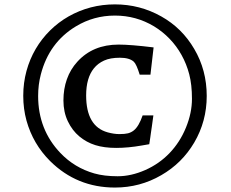

<svg xmlns="http://www.w3.org/2000/svg" viewBox="-20 -842 1038 863"><path d="M99.1 -299.8Q84.5 -353 84.5 -411.4Q84.5 -469.7 99.1 -523.2Q113.8 -576.7 140.6 -622.3Q167.5 -668 205.1 -705.1Q242.7 -742.2 288.1 -768.1Q383.8 -822.3 496.6 -822.3Q608.9 -822.3 705.1 -768.1Q798.3 -715.8 853 -622.1Q909.2 -526.9 909.2 -410.6Q909.2 -296.9 853 -201.2Q798.3 -108.4 705.1 -54.7Q609.4 1 496.6 1Q325.2 1 205.1 -118.2Q128.4 -194.8 99.1 -299.8ZM151.4 -410.6Q151.4 -259.3 251.5 -154.3Q314.9 -87.9 403.8 -62.5Q448.2 -49.8 508.8 -49.8Q569.3 -49.8 632.6 -77.6Q695.8 -105.5 742.4 -154.3Q789.1 -203.1 815.9 -268.8Q842.8 -334.5 842.8 -397.9Q842.8 -461.4 830.6 -508.1Q818.4 -554.7 796.1 -594.7Q773.9 -634.8 742.4 -667.5Q710.9 -700.2 672.4 -723.6Q591.8 -772 496.6 -772Q401.4 -772 321.3 -723.6Q200.7 -650.9 163.6 -507.8Q151.4 -461.4 151.4 -410.6ZM327.6 -564.5Q397.5 -641.6 513.2 -641.6Q566.9 -641.6 670.4 -628.9L656.2 -506.3H607.9Q593.3 -553.7 581.5 -564.5Q562 -582.5 518.8 -582.5Q475.6 -582.5 447.8 -569.8Q419.9 -557.1 401.9 -534.7Q367.2 -491.7 367.2 -413.1Q367.2 -273.9 463.9 -247.1Q492.2 -239.3 516.8 -239.3Q541.5 -239.3 555.7 -242.9Q569.8 -246.6 581.5 -255.9Q604 -273.9 621.1 -323.2H669.4Q665 -292.5 662.6 -273.7Q660.2 -254.9 658.2 -243.7L655.3 -222.7Q653.8 -212.4 652.6 -204.8Q651.4 -197.3 650.9 -193.8L617.2 -188Q556.2 -177.2 502.2 -177.2Q448.2 -177.2 408.4 -189.7Q368.7 -202.1 336.7 -228.8Q304.7 -255.4 284.9 -296.9Q265.1 -338.4 265.1 -390.4Q265.1 -442.4 280.8 -486.3Q296.4 -530.3 327.6 -564.5Z"/></svg>

Font: HeadlandOne
Style: Regular
Weight: 400
Designer: Gary Lonergan
Foundry: Sorkin Type Co.
Version: Version 1.002